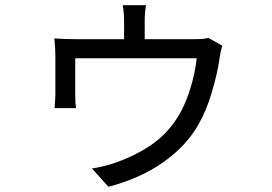

<svg xmlns="http://www.w3.org/2000/svg" viewBox="-20 -641 1040 735"><path d="M820 -415Q812 -359 791 -288Q770 -217 740 -165Q695 -84 606.5 -21Q518 42 395 74L332 4Q353 1 381 -6Q409 -13 427 -20Q502 -47 560 -87Q618 -127 658 -189Q688 -236 707.5 -298.5Q727 -361 733 -418H268V-275Q268 -245 271 -227H189Q192 -269 192 -279V-424Q192 -458 188 -494Q222 -491 272 -491H455V-562Q455 -591 450 -621H539Q534 -591 534 -562V-491H722Q761 -491 778 -496L831 -466Q824 -444 820 -415Z"/></svg>

Font: Noto Sans SC
Style: Regular
Weight: 400
Designer: Ryoko NISHIZUKA ____ (kana & ideographs); Paul D. Hunt (Latin, Greek & Cyrillic); Wenlong ZHANG ___ (bopomofo); Sandoll 
Foundry: Adobe Systems Incorporated
Version: Version 1.004